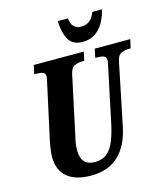

<svg xmlns="http://www.w3.org/2000/svg" viewBox="-134 -1031 987 1142"><g transform="rotate(-15 359.5 -459.5)"><path d="M286 10Q189 10 138.5 -33Q88 -76 88 -155Q88 -174 92 -204Q96 -234 100 -252L174 -591Q177 -608 179 -616Q181 -624 181 -628Q181 -649 164.5 -654.5Q148 -660 123 -660H113L125 -714H433L421 -660H410Q383 -660 361 -650Q339 -640 331 -602L256 -250Q251 -232 246.5 -206Q242 -180 242 -157Q242 -62 328 -62Q374 -62 403 -86.5Q432 -111 449 -154Q466 -197 478 -251L551 -597Q556 -617 556 -628Q556 -649 540 -654.5Q524 -660 499 -660H489L500 -714H719L707 -660H696Q671 -660 648.5 -650Q626 -640 619 -600L541 -221Q518 -109 454.5 -49.5Q391 10 286 10ZM444 -771Q381 -771 356.5 -814.5Q332 -858 330 -929H393Q395 -895 412 -878Q429 -861 457 -861Q486 -861 508 -877Q530 -893 543 -929H602Q594 -891 574.5 -854.5Q555 -818 522.5 -794.5Q490 -771 444 -771Z"/></g></svg>

Font: Noto Serif ExtraCondensed ExtraBold
Style: Italic
Weight: 800
Width: 2
Italic angle: -12°
Designer: Monotype Design Team
Foundry: Monotype Imaging Inc.
Version: Version 2.013